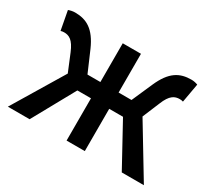

<svg xmlns="http://www.w3.org/2000/svg" viewBox="-115 -752 1024 940"><g transform="rotate(30 397.0 -282.0)"><path d="M608 -288 648 -384C671 -442 696 -453 724 -453C732 -453 736 -452 743 -450L762 -557C752 -561 739 -564 726 -564C660 -564 612 -538 572 -447L521 -331H448V-550H345V-331H272L222 -447C182 -538 133 -564 68 -564C55 -564 42 -561 31 -557L51 -450C58 -452 62 -453 70 -453C98 -453 122 -442 146 -384L186 -287L13 0H136L268 -239H345V0H448V-239H526L657 0H782Z"/></g></svg>

Font: Noto Sans CJK KR Medium
Style: Regular
Weight: 500
Designer: Ryoko NISHIZUKA (kana & ideographs); Paul D. Hunt (Latin, Greek & Cyrillic); Wenlong ZHANG (bopomofo); Sandoll Communica
Foundry: Adobe Systems Incorporated
Version: Version 1.004;PS 1.004;hotconv 1.0.82;makeotf.lib2.5.63406